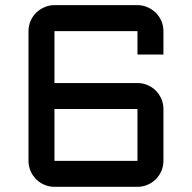

<svg xmlns="http://www.w3.org/2000/svg" viewBox="-20 -720 740 740"><path d="M89.8 -600.1Q89.8 -620.6 97.7 -638.9Q105.5 -657.2 119.1 -670.7Q132.8 -684.1 151.1 -692.1Q169.4 -700.2 189.9 -700.2H509.8Q530.3 -700.2 548.6 -692.1Q566.9 -684.1 580.6 -670.7Q594.2 -657.2 602.1 -638.9Q609.9 -620.6 609.9 -600.1V-509.8H509.8V-600.1H189.9V-399.9H509.8Q530.3 -399.9 548.6 -392.1Q566.9 -384.3 580.6 -370.6Q594.2 -356.9 602.1 -338.6Q609.9 -320.3 609.9 -299.8V-100.1Q609.9 -79.6 602.1 -61.3Q594.2 -43 580.6 -29.3Q566.9 -15.6 548.6 -7.8Q530.3 0 509.8 0H189.9Q169.4 0 151.1 -7.8Q132.8 -15.6 119.1 -29.3Q105.5 -43 97.7 -61.3Q89.8 -79.6 89.8 -100.1ZM189.9 -299.8V-100.1H509.8V-299.8Z"/></svg>

Font: Aldrich
Style: Regular
Weight: 400
Designer: Matthew Desmond
Foundry: Matthew Desmond
Version: Version 1.001 2011